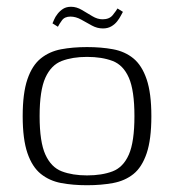

<svg xmlns="http://www.w3.org/2000/svg" viewBox="-20 -542 514 567"><path d="M237 5Q195 5 160.5 -1.5Q126 -8 100.5 -28.5Q75 -49 61 -90Q47 -131 47 -199Q47 -267 61 -308Q75 -349 100.5 -369.5Q126 -390 160.5 -396.5Q195 -403 237 -403Q279 -403 314 -396.5Q349 -390 374 -369.5Q399 -349 413 -308Q427 -267 427 -199Q427 -130 413 -89Q399 -48 374 -28Q349 -8 314 -1.5Q279 5 237 5ZM237 -24Q281 -24 312.5 -36Q344 -48 360.5 -85.5Q377 -123 377 -199Q377 -275 360.5 -312.5Q344 -350 312.5 -362Q281 -374 237 -374Q194 -374 162.5 -362Q131 -350 114 -312.5Q97 -275 97 -199Q97 -123 114 -85.5Q131 -48 162.5 -36Q194 -24 237 -24ZM284 -458Q267 -458 251.5 -466.5Q236 -475 220 -484Q204 -493 188 -493Q171 -493 163 -482Q155 -471 151 -463L135 -473Q137 -477 140 -484.5Q143 -492 150 -501Q157 -510 166.5 -516Q176 -522 190 -522Q206 -522 222 -512.5Q238 -503 253 -494Q268 -485 283 -485Q303 -485 313 -497.5Q323 -510 327 -517L343 -507Q341 -504 337 -496Q333 -488 326 -479Q319 -470 308.5 -464Q298 -458 284 -458Z"/></svg>

Font: Genos Light
Style: Regular
Weight: 300
Designer: Robert E. Leuschke
Foundry: Robert E. Leuschke
Version: Version 1.010